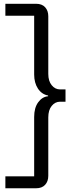

<svg xmlns="http://www.w3.org/2000/svg" viewBox="-20 -841 411 1029"><path d="M172.9 -820.8Q205.1 -820.8 221.9 -802.2Q238.8 -783.7 238.8 -753.9V-444.8Q238.8 -406.7 257.1 -384.3Q275.4 -361.8 301.8 -361.8H331.1V-295.9H301.8Q275.4 -295.9 257.1 -273.4Q238.8 -251 238.8 -211.9V101.1Q238.8 130.9 221.9 149.4Q205.1 168 172.9 168H8.8V104H163.1V-213.9Q163.1 -263.2 184.6 -292.7Q206.1 -322.3 237.8 -325.2V-329.1Q203.6 -335.4 183.3 -366.2Q163.1 -397 163.1 -441.9V-756.8H8.8V-820.8Z"/></svg>

Font: Lumene Sans
Style: Regular
Weight: 400
Designer: Deni Anggara
Version: Version 1.003;Glyphs 3.1.2 (3151)